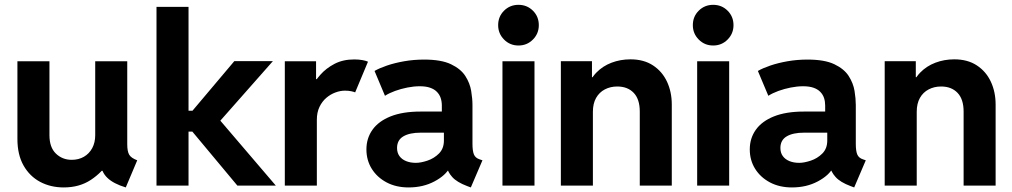

<svg xmlns="http://www.w3.org/2000/svg" viewBox="-20 -781 4260 808"><path d="M248.3 7.8Q193.2 7.8 149 -15.6Q104.9 -39.1 79.1 -84.5Q53.3 -130 53.3 -196V-523.1H188.1V-212.1Q188.1 -160.8 215.3 -134.6Q242.6 -108.4 281.7 -108.4Q311 -108.4 333.3 -121.4Q355.6 -134.4 368.2 -157.8Q380.7 -181.2 380.7 -212.1V-523.1H515.5V-173.5Q515.5 -143.8 523.8 -129.8Q532.1 -115.9 557.5 -106.4L509.3 7.8Q457.3 -7.9 431.7 -32.7Q406 -57.5 405.4 -92.6L440 -62.3H374.5L438.9 -102.6Q410.3 -55.6 362.2 -23.9Q314.1 7.8 248.3 7.8Z M638.6 0V-752H773.4V-315H815.4L769.6 -290.8L966.1 -523.7H1128.4L873.9 -235.4V-312.2L1140.7 0H978.9L768.5 -252.3L815.4 -227.2H773.4V0Z M1178.6 0V-523.1H1310.1V-447.9H1324.9L1291.6 -412.3Q1303.8 -438.8 1327.9 -466.1Q1351.9 -493.5 1387.6 -512.2Q1423.3 -530.9 1470.9 -530.9Q1490.5 -530.9 1506.2 -527.9Q1522 -524.9 1528.6 -521.3L1474.6 -392.2Q1470 -394.5 1458.2 -397Q1446.5 -399.5 1431.8 -399.5Q1412.4 -399.5 1391.6 -391.9Q1370.8 -384.3 1353.1 -369.1Q1335.3 -353.9 1324.4 -330.9Q1313.4 -307.9 1313.4 -277.1V0Z M1699.7 7.8Q1647 7.8 1606.9 -13.4Q1566.9 -34.7 1544.4 -70.8Q1522 -106.9 1522 -152.3Q1522 -199.2 1547.6 -235.1Q1573.2 -271 1624 -291.3Q1674.8 -311.5 1749.5 -311.5H1865.7V-222.7H1750.5Q1703.6 -222.7 1677.2 -207Q1650.9 -191.4 1650.9 -158.2Q1650.9 -138.2 1660.9 -124.3Q1670.9 -110.4 1689 -103Q1707 -95.7 1730 -95.7Q1751 -95.7 1778.8 -105Q1806.6 -114.3 1827.4 -135Q1848.1 -155.8 1848.1 -189.5V-243.2L1839.4 -269.5V-336.9Q1839.4 -354 1834.5 -368.7Q1829.6 -383.3 1818.6 -394.5Q1807.6 -405.8 1789.8 -411.9Q1772 -418 1746.6 -418Q1721.7 -418 1694.3 -412.6Q1667 -407.2 1642.3 -398.2Q1617.7 -389.2 1600.1 -377.9L1556.2 -482.4Q1576.2 -494.1 1608.4 -505.1Q1640.6 -516.1 1680.9 -523.2Q1721.2 -530.3 1765.1 -530.3Q1836.9 -530.3 1877.9 -510.7Q1918.9 -491.2 1938.2 -461.2Q1957.5 -431.2 1962.9 -398.4Q1968.3 -365.7 1968.3 -338.9V-175.8Q1968.3 -146 1974.4 -131.1Q1980.5 -116.2 1998.5 -110.4L2010.3 -106.4L1961.4 7.8L1945.8 2Q1902.8 -14.2 1883.3 -35.9Q1863.8 -57.6 1860.8 -79.1L1886.2 -62.5H1843.3L1872.6 -76.2Q1856 -43 1808.3 -17.6Q1760.7 7.8 1699.7 7.8Z M2094.5 0V-523.1H2229.3V0ZM2161.9 -589.5Q2126 -589.5 2101.2 -614.6Q2076.4 -639.6 2076.4 -675.1Q2076.4 -711.4 2101.2 -736Q2126 -760.7 2161.9 -760.7Q2197.9 -760.7 2222.7 -736Q2247.5 -711.4 2247.5 -675.1Q2247.5 -639.6 2222.7 -614.6Q2197.9 -589.5 2161.9 -589.5Z M2340.3 0V-523.4H2471.2V-456.1H2493.7L2451.7 -406.2Q2462.4 -447.3 2489.3 -475.1Q2516.1 -502.9 2553.5 -517.1Q2590.8 -531.3 2633.3 -531.3Q2689.5 -531.3 2728.3 -505.6Q2767.1 -480 2787.1 -437Q2807.1 -394 2807.1 -340.8V0H2672.4V-311.5Q2672.4 -363.8 2646.7 -390.4Q2621.1 -417 2577.6 -417Q2548.8 -417 2525.4 -404.8Q2502 -392.6 2488.5 -368.9Q2475.1 -345.2 2475.1 -310.5V0Z M2913.9 0V-523.1H3048.6V0ZM2981.3 -589.5Q2945.3 -589.5 2920.5 -614.6Q2895.7 -639.6 2895.7 -675.1Q2895.7 -711.4 2920.5 -736Q2945.3 -760.7 2981.3 -760.7Q3017.3 -760.7 3042 -736Q3066.8 -711.4 3066.8 -675.1Q3066.8 -639.6 3042 -614.6Q3017.3 -589.5 2981.3 -589.5Z M3313 7.8Q3260.3 7.8 3220.2 -13.4Q3180.2 -34.7 3157.7 -70.8Q3135.3 -106.9 3135.3 -152.3Q3135.3 -199.2 3160.9 -235.1Q3186.5 -271 3237.3 -291.3Q3288.1 -311.5 3362.8 -311.5H3479V-222.7H3363.8Q3316.9 -222.7 3290.5 -207Q3264.2 -191.4 3264.2 -158.2Q3264.2 -138.2 3274.2 -124.3Q3284.2 -110.4 3302.2 -103Q3320.3 -95.7 3343.3 -95.7Q3364.3 -95.7 3392.1 -105Q3419.9 -114.3 3440.7 -135Q3461.4 -155.8 3461.4 -189.5V-243.2L3452.6 -269.5V-336.9Q3452.6 -354 3447.8 -368.7Q3442.9 -383.3 3431.9 -394.5Q3420.9 -405.8 3403.1 -411.9Q3385.3 -418 3359.9 -418Q3335 -418 3307.6 -412.6Q3280.3 -407.2 3255.6 -398.2Q3231 -389.2 3213.4 -377.9L3169.4 -482.4Q3189.5 -494.1 3221.7 -505.1Q3253.9 -516.1 3294.2 -523.2Q3334.5 -530.3 3378.4 -530.3Q3450.2 -530.3 3491.2 -510.7Q3532.2 -491.2 3551.5 -461.2Q3570.8 -431.2 3576.2 -398.4Q3581.5 -365.7 3581.5 -338.9V-175.8Q3581.5 -146 3587.6 -131.1Q3593.8 -116.2 3611.8 -110.4L3623.5 -106.4L3574.7 7.8L3559.1 2Q3516.1 -14.2 3496.6 -35.9Q3477 -57.6 3474.1 -79.1L3499.5 -62.5H3456.5L3485.8 -76.2Q3469.2 -43 3421.6 -17.6Q3374 7.8 3313 7.8Z M3703.1 0V-523.4H3834V-456.1H3856.4L3814.5 -406.2Q3825.2 -447.3 3852.1 -475.1Q3878.9 -502.9 3916.3 -517.1Q3953.6 -531.3 3996.1 -531.3Q4052.2 -531.3 4091.1 -505.6Q4129.9 -480 4149.9 -437Q4169.9 -394 4169.9 -340.8V0H4035.2V-311.5Q4035.2 -363.8 4009.5 -390.4Q3983.9 -417 3940.4 -417Q3911.6 -417 3888.2 -404.8Q3864.7 -392.6 3851.3 -368.9Q3837.9 -345.2 3837.9 -310.5V0Z"/></svg>

Font: Reddit Sans
Style: Regular
Weight: 400
Designer: Stephen Hutchings
Foundry: Reddit
Version: Version 1.014